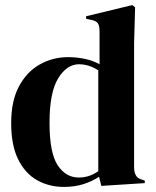

<svg xmlns="http://www.w3.org/2000/svg" viewBox="-20 -721 614 756"><path d="M232 15Q173 15 126 -11.5Q79 -38 51.5 -93.5Q24 -149 24 -236Q24 -324 55 -381.5Q86 -439 137 -467.5Q188 -496 248 -496Q283 -496 315 -489Q347 -482 372 -468V-598Q372 -619 365.5 -629Q359 -639 338 -643L319 -647V-657L501 -701L512 -692L508 -552V-63Q508 -43 515 -30.5Q522 -18 541 -13L550 -10V0L379 11L370 -25Q343 -7 308.5 4Q274 15 232 15ZM290 -22Q332 -22 367 -47V-444Q330 -468 291 -468Q243 -468 209 -412.5Q175 -357 175 -238Q175 -119 207 -70.5Q239 -22 290 -22Z"/></svg>

Font: DeepMind Serif Display
Style: Regular
Weight: 400
Designer: Frank Grießhammer / Modifications: Colophon Foundry
Foundry: Colophon Foundry
Version: Version 5.003; ttfautohint (v1.8.2)